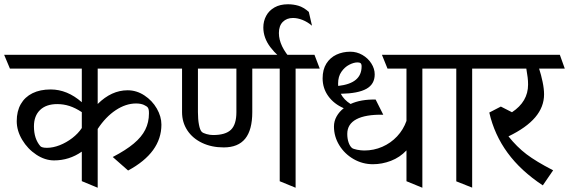

<svg xmlns="http://www.w3.org/2000/svg" viewBox="-45 -839 2694 909"><path d="M719.2 -249Q719.2 -116.7 561.5 -31.7L488.8 -95.7Q550.8 -127.9 588.1 -159.2Q625.5 -190.4 642.8 -225.1Q660.2 -259.8 660.2 -302.2Q660.2 -314 658.9 -319.6Q657.7 -325.2 655.3 -329.1Q650.9 -335.9 636 -342.5Q621.1 -349.1 599.1 -349.1Q550.8 -349.1 502.9 -317.4Q455.1 -285.6 417.5 -228.5V49.8L342.3 18.6V-121.1Q282.7 -79.6 210.9 -79.6Q168 -79.6 127 -106.7Q85.9 -133.8 60.1 -177Q34.2 -220.2 34.2 -265.6Q34.2 -312.5 53.5 -346.2Q72.8 -379.9 108.9 -397.7Q145 -415.5 194.8 -415.5Q273.4 -415.5 342.3 -355V-514.2H2L-25.4 -579.6H759.3L784.7 -514.2H417.5V-346.7Q482.9 -411.6 559.1 -411.6Q601.6 -411.6 638.7 -387.2Q675.8 -362.8 697.5 -325Q719.2 -287.1 719.2 -249ZM342.3 -232.9V-308.1Q312 -328.1 283.9 -337.2Q255.9 -346.2 226.1 -346.2Q173.8 -346.2 144.8 -318.4Q115.7 -290.5 115.7 -240.7Q115.7 -182.1 146 -147Q153.3 -139.2 177.2 -139.2Q206.1 -139.2 237.8 -151.6Q269.5 -164.1 297.4 -185.5Q325.2 -207 342.3 -232.9Z M1014.2 -141.1Q957 -141.1 912.1 -162.4Q867.2 -183.6 842 -221.7Q816.9 -259.8 816.9 -308.1V-514.2H745.6L719.2 -579.6H1443.8L1468.8 -514.2H1354.5V49.8L1279.3 19V-514.2H1149.4V-308.1Q1149.4 -224.1 1116 -182.6Q1082.5 -141.1 1014.2 -141.1ZM910.2 -214.8Q916 -209 932.4 -204.3Q948.7 -199.7 963.9 -199.7Q1022.9 -199.7 1048.6 -224.9Q1074.2 -250 1074.2 -308.1V-514.2H892.1V-308.1Q892.1 -273.9 897 -248.5Q901.9 -223.1 910.2 -214.8Z M1201.7 -709Q1201.7 -738.8 1215.1 -763.9Q1228.5 -789.1 1254.9 -804Q1281.2 -818.8 1318.4 -818.8Q1343.8 -818.8 1367.9 -811.8Q1392.1 -804.7 1417 -782.7L1432.1 -717.3Q1410.6 -735.4 1387.2 -744.6Q1363.8 -753.9 1341.8 -753.9Q1312.5 -753.9 1293.9 -735.4Q1275.4 -716.8 1275.4 -682.6Q1275.4 -620.6 1336.9 -554.2L1320.3 -539.1Q1268.6 -571.3 1235.1 -615.5Q1201.7 -659.7 1201.7 -709Z M2049.8 -514.2H1954.6V49.8L1879.4 19V-127Q1848.1 -93.8 1805.9 -77.6Q1763.7 -61.5 1720.7 -61.5Q1671.4 -61.5 1628.9 -85.9Q1586.4 -110.4 1561.3 -151.4Q1536.1 -192.4 1536.1 -240.2Q1536.1 -265.6 1548.6 -287.8Q1561 -310.1 1582.5 -326.7Q1536.1 -346.7 1509.3 -383.8Q1482.4 -420.9 1482.4 -468.3Q1482.4 -509.8 1500.2 -538.1Q1518.1 -566.4 1547.9 -580.3Q1577.6 -594.2 1613.8 -594.2Q1644 -594.2 1670.7 -578.9Q1697.3 -563.5 1713.1 -538.6Q1729 -513.7 1729 -486.8Q1729 -440.4 1689.7 -418.5Q1650.4 -396.5 1568.4 -395Q1583.5 -366.2 1614.7 -346.7Q1663.1 -369.1 1733.4 -367.7L1769.5 -295.9Q1685.5 -297.4 1642.3 -274.4Q1599.1 -251.5 1599.1 -205.1Q1599.1 -183.1 1605 -165.5Q1610.8 -147.9 1621.1 -138.7Q1627 -133.8 1645.5 -130.1Q1664.1 -126.5 1679.7 -126.5Q1724.6 -126.5 1764.9 -144Q1805.2 -161.6 1835 -193.4Q1864.7 -225.1 1879.4 -266.6V-514.2H1789.6L1763.2 -579.6H2024.4ZM1555.7 -443.4Q1555.7 -436 1556.2 -432.1Q1612.3 -438.5 1639.6 -461.4Q1667 -484.4 1667 -524.9Q1667 -535.6 1662.1 -540Q1659.2 -542 1656.2 -542.7Q1653.3 -543.5 1647 -543.5Q1629.9 -543.5 1608.4 -532.5Q1586.9 -521.5 1571.3 -499Q1555.7 -476.6 1555.7 -443.4Z M2024.4 -514.2 1998.5 -579.6H2276.4L2300.3 -514.2H2190.4V49.3L2115.2 19.5V-514.2Z M2573.7 -32.7 2524.9 38.6Q2420.9 -29.8 2358.2 -115.5Q2295.4 -201.2 2271.5 -306.2L2326.2 -334.5L2378.9 -307.6Q2455.1 -357.9 2455.1 -438.5Q2455.1 -456.1 2453.1 -472.4Q2451.2 -488.8 2446.8 -514.2H2234.4L2208 -579.6H2605.5L2628.9 -514.2H2507.3Q2517.1 -484.4 2523.9 -451.4Q2530.8 -418.5 2530.8 -392.1Q2530.8 -333 2489 -283.7Q2447.3 -234.4 2362.3 -193.4Q2401.9 -143.6 2447.5 -108.9Q2493.2 -74.2 2573.7 -32.7Z"/></svg>

Font: Vesper Libre
Style: Regular
Weight: 400
Designer: Robert Keller & Kimya Gandhi
Foundry: Mota Italic
Version: Version 1.058